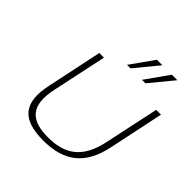

<svg xmlns="http://www.w3.org/2000/svg" viewBox="-185 -817 962 962"><g transform="rotate(45 296.0 -335.5)"><path d="M93 -205C61 -56 116 9 266 9C414 9 498 -56 530 -205L592 -500H558L496 -209C468 -76 398 -19 272 -19C145 -19 98 -76 126 -209L188 -500H155ZM295 -556H320L422 -680H383ZM401 -556H426L528 -680H489Z"/></g></svg>

Font: LT Wave Text Thin Italic
Style: Regular
Weight: 100
Designer: Daniel Lyons
Version: Version 2.5 (Glyphs App)